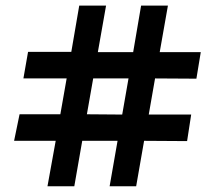

<svg xmlns="http://www.w3.org/2000/svg" viewBox="-20 -686 774 685"><path d="M30.3 -183.6 49.8 -278.3H195.3L217.8 -406.2H63.5L80.1 -501H234.4L262.7 -666H358.4L329.1 -500H455.1L483.4 -666H579.1L549.8 -500H696.3L680.7 -405.3L533.2 -406.2L510.7 -277.3H662.1L647.5 -182.6L494.1 -183.6L465.8 -21.5H371.1L399.4 -183.6H273.4L245.1 -21.5H149.4L178.7 -183.6ZM290 -278.3 416 -277.3 438.5 -406.2H312.5Z"/></svg>

Font: Post No Bills Jaffna
Style: Bold
Weight: 700
Designer: Kosala Senevirathne, Siva Puranthara, Lasantha Premarathna, Tharique Azeez
Foundry: Mooniak
Version: Version 1.220 ; ttfautohint (v1.6)